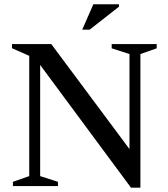

<svg xmlns="http://www.w3.org/2000/svg" viewBox="-20 -878 792 906"><path d="M118 -47V-614.5L36.5 -650.5V-670H222L591 -174.5V-623L507 -650V-670H719.5V-650L642.5 -623V7.5H598L169.5 -571.5V-47L253.5 -20V0H41V-20ZM368 -738 420.5 -858H541.5V-846.5L403 -738Z"/></svg>

Font: Newsreader Text Medium
Style: Regular
Weight: 500
Designer: Hugues Gentile
Foundry: Production Type
Version: Version 1.002